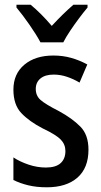

<svg xmlns="http://www.w3.org/2000/svg" viewBox="-20 -786 430 816"><path d="M356 -150Q356 -72 309 -31Q262 10 179 10Q135 10 100 1.5Q65 -7 37 -21V-117Q64 -99 101 -86.5Q138 -74 175 -74Q217 -74 237.5 -92.5Q258 -111 258 -144Q258 -172 238.5 -192.5Q219 -213 162 -240Q104 -270 70.5 -305.5Q37 -341 37 -405Q37 -472 83.5 -511Q130 -550 207 -550Q247 -550 282.5 -540Q318 -530 351 -512L318 -435Q293 -450 265 -459.5Q237 -469 208 -469Q172 -469 152 -452.5Q132 -436 132 -408Q132 -379 152.5 -361Q173 -343 230 -314Q287 -283 321.5 -248Q356 -213 356 -150ZM152 -606Q135 -638 105.5 -680.5Q76 -723 50 -754V-766H110Q131 -749 154.5 -725.5Q178 -702 200 -676Q226 -704 246.5 -724Q267 -744 292 -766H352V-754Q336 -735 316.5 -709Q297 -683 278.5 -655.5Q260 -628 249 -606Z"/></svg>

Font: Noto Sans Arabic UI Cn Md
Style: Regular
Weight: 500
Width: 3
Designer: Monotype Design Team, Nadine Chahine and Nizar Qandah
Foundry: Monotype Imaging Inc.
Version: Version 2.010; ttfautohint (v1.8.4.7-5d5b)